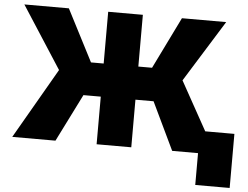

<svg xmlns="http://www.w3.org/2000/svg" viewBox="-59 -801 1356 1050"><g transform="rotate(5 619.5 -276.0)"><path d="M683.2 -727.3V-443.2H758.5L897.7 -727.3H1140.6L930.4 -389.2L1078.5 -122.2H1238.6V174.7H1049.7V0H907.7L782.7 -261.4H683.2V0H492.9V-261.4H397.7L267 0H29.8L252.8 -386.4L32.7 -727.3H277L423.3 -443.2H492.9V-727.3Z"/></g></svg>

Font: Karasuma Gothic
Style: Black
Weight: 900
Designer: Rasmus Andersson / Ryoko Nishizuka
Foundry: Genbu
Version: Version 1.00